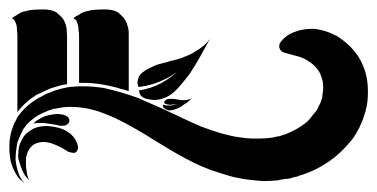

<svg xmlns="http://www.w3.org/2000/svg" viewBox="-363 -16 798 406"><path d="M-203.1 306.2Q-207 309.1 -220.2 304.2Q-226.1 299.8 -230 297.9Q-232.9 295.9 -236.6 294.4Q-240.2 293 -244.1 291Q-252 287.1 -261.5 285.2Q-271 283.2 -279.8 285.2Q-290 287.1 -295.9 293Q-303.2 299.8 -306.2 311Q-308.1 315.9 -308.1 321Q-308.1 326.2 -308.1 331.1Q-308.1 338.9 -306.2 349.1Q-305.2 356.9 -303.2 360.8Q-301.8 362.8 -300.8 365.2L-304.2 361.8L-308.1 357.9Q-309.1 356 -310.1 355Q-311 354 -312 352.1Q-316.9 342.8 -319.8 334Q-321.8 328.1 -323.5 322Q-325.2 315.9 -324.2 308.1Q-324.2 300.8 -322.5 293.5Q-320.8 286.1 -315.9 277.8Q-312 270 -304.9 264.4Q-297.9 258.8 -290 254.9Q-273.9 249 -256.8 251Q-240.2 252.9 -229 257.8Q-216.8 263.2 -209.5 271.5Q-202.1 279.8 -200.2 287.1Q-196.8 294.9 -198.5 299.6Q-200.2 304.2 -203.1 306.2ZM-216.8 242.2Q-219.2 247.1 -224.1 249Q-227.1 250 -235.8 250Q-243.2 248 -252.7 246.6Q-262.2 245.1 -270 244.1H-286.1Q-288.1 245.1 -291 245.1Q-291 245.1 -292 245.1Q-292 244.1 -291 244.1L-287.1 240.2Q-280.8 235.8 -272.9 231.9Q-265.1 228 -252 226.1Q-241.2 224.1 -231.9 226.1Q-224.1 227.1 -219.2 231.9Q-214.8 236.8 -216.8 242.2ZM-4.9 186Q-27.8 199.2 -48.8 193.8Q-68.8 190.9 -68.8 174.8Q-58.1 173.8 -46.1 169.9Q-34.2 166 -22.9 160.2Q-11.2 153.8 -2.7 147.5Q5.9 141.1 11.2 136.2Q7.8 138.2 1 143.1Q-5.9 147.9 -17.1 152.8Q-27.8 158.2 -41 162.1Q-54.2 166 -69.8 168Q-74.2 159.2 -70.8 150.9Q-69.8 145 -63 138.2Q-60.1 136.2 -56.6 133.5Q-53.2 130.9 -48.8 128.9Q-44.9 127 -41.5 125.5Q-38.1 124 -34.2 122.1Q-28.8 120.1 -22.9 118.7Q-17.1 117.2 -9.8 115.2Q-2.9 112.8 4.6 111.3Q12.2 109.9 20 106.9Q27.8 104 35.9 100.6Q43.9 97.2 51.8 91.8Q60.1 86.9 67.6 80.6Q75.2 74.2 81.1 65.9Q69.8 86.9 59.3 105.5Q48.8 124 38.1 140.1Q26.9 154.8 16.4 167Q5.9 179.2 -4.9 186ZM1 216.8Q-7.8 219.2 -14.2 213.9Q-18.1 211.9 -18.1 209Q-20 208 -17.1 205.1Q-14.2 207 -10 207Q-5.9 207 -1 207Q8.8 205.1 13.2 204.1Q11.2 204.1 8.5 204.6Q5.9 205.1 2 205.1Q-6.8 207 -16.1 202.1Q-16.1 199.2 -14.2 196.8Q-13.2 195.8 -12.2 195.3Q-11.2 194.8 -9.8 193.8Q-6.8 192.9 0 192.9Q3.9 192.9 9 193.8Q14.2 194.8 19 195.8H30.8Q34.2 194.8 37.6 193.8Q41 192.9 43 190.9Q40 194.8 32.2 201.2Q28.8 203.1 25.9 205.1Q22.9 207 21 209Q8.8 215.8 1 216.8ZM-203.1 306.2Q-207 309.1 -220.2 304.2Q-226.1 299.8 -230 297.9Q-232.9 295.9 -236.6 294.4Q-240.2 293 -244.1 291Q-252 287.1 -261.5 285.2Q-271 283.2 -279.8 285.2Q-290 287.1 -295.9 293Q-303.2 299.8 -306.2 311Q-308.1 315.9 -308.1 321Q-308.1 326.2 -308.1 331.1Q-308.1 338.9 -306.2 349.1Q-305.2 356.9 -303.2 360.8Q-301.8 362.8 -300.8 365.2L-304.2 361.8L-308.1 357.9Q-309.1 356 -310.1 355Q-311 354 -312 352.1Q-316.9 342.8 -319.8 334Q-321.8 328.1 -323.5 322Q-325.2 315.9 -324.2 308.1Q-324.2 300.8 -322.5 293.5Q-320.8 286.1 -315.9 277.8Q-312 270 -304.9 264.4Q-297.9 258.8 -290 254.9Q-273.9 249 -256.8 251Q-240.2 252.9 -229 257.8Q-216.8 263.2 -209.5 271.5Q-202.1 279.8 -200.2 287.1Q-196.8 294.9 -198.5 299.6Q-200.2 304.2 -203.1 306.2ZM-216.8 242.2Q-219.2 247.1 -224.1 249Q-227.1 250 -235.8 250Q-243.2 248 -252.7 246.6Q-262.2 245.1 -270 244.1H-286.1Q-288.1 245.1 -291 245.1Q-291 245.1 -292 245.1Q-292 244.1 -291 244.1L-287.1 240.2Q-280.8 235.8 -272.9 231.9Q-265.1 228 -252 226.1Q-241.2 224.1 -231.9 226.1Q-224.1 227.1 -219.2 231.9Q-214.8 236.8 -216.8 242.2ZM229 87.9Q223.1 77.1 238.8 64Q248 55.2 262.2 50.8Q276.9 44.9 299.8 44.9Q324.2 46.9 349.1 60.1Q361.8 67.9 373.3 78.4Q384.8 88.9 395 104Q415 136.2 415 176.8Q415 188 414.1 197.5Q413.1 207 410.2 217.8Q408.2 224.1 407.2 228Q404.8 233.9 403.8 237.8Q402.8 240.2 401.9 242.7Q400.9 245.1 399.9 247.1Q397.9 250 397.5 252.4Q397 254.9 395 256.8Q387.2 273.9 372.1 290Q356.9 307.1 342.8 317.9Q309.1 344.2 268.1 356Q266.1 357.9 262.9 357.9Q259.8 357.9 257.8 358.9L252 360.8L247.1 361.8Q245.1 361.8 241.9 362.3Q238.8 362.8 236.8 362.8Q233.9 363.8 231.4 363.8Q229 363.8 226.1 365.2Q214.8 366.2 204.8 366.7Q194.8 367.2 184.1 366.2Q172.9 365.2 162.8 364Q152.8 362.8 143.1 360.8Q131.8 358.9 122.3 356Q112.8 353 103 350.1Q83 344.2 64.5 336.2Q45.9 328.1 28.8 318.8Q12.2 310.1 -4.4 300Q-21 290 -36.1 280.8Q-66.9 261.2 -96.9 245.1Q-127 229 -155.8 219.2Q-185.1 210 -212.9 210Q-228 210 -241.2 212.9Q-244.1 213.9 -247.6 213.9Q-251 213.9 -253.9 215.8Q-262.2 217.8 -266.1 220.2Q-289.1 229 -306.2 247.1Q-308.1 249 -309.6 251.5Q-311 253.9 -313 255.9Q-314 257.8 -314.5 258.3Q-314.9 258.8 -315.9 261.2Q-315.9 263.2 -317.9 265.1Q-319.8 270 -322 274.9Q-324.2 279.8 -326.2 285.2Q-328.1 294.9 -329.1 304.4Q-330.1 314 -330.1 321.8Q-328.1 338.9 -324.2 349.1Q-320.8 359.9 -315.9 365.2Q-314 368.2 -312 370.1Q-312 371.1 -316.9 366.2Q-323.2 362.8 -329.1 352.1Q-336.9 338.9 -340.8 323.2Q-344.2 303.2 -342.8 282.2Q-341.8 275.9 -340.8 270Q-339.8 264.2 -337.9 257.8Q-336.9 254.9 -335 251Q-335 249 -334 248Q-333 247.1 -333 245.1Q-331.1 242.2 -329.6 239Q-328.1 235.8 -326.2 231.9Q-309.1 207 -280.8 190.9Q-276.9 189 -273.4 187Q-270 185.1 -266.1 183.1Q-263.2 181.2 -259 180.2Q-254.9 179.2 -251 176.8Q-233.9 170.9 -216.8 168Q-182.1 164.1 -144 169.9Q-106.9 178.2 -71.8 190.9Q-55.2 198.2 -38.1 205.6Q-21 212.9 -3.9 221.2Q13.2 229 29.1 236.6Q44.9 244.1 61 251Q68.8 253.9 76.9 256.8Q85 259.8 92.8 262.2Q101.1 265.1 109.1 267.1Q117.2 269 125 271Q132.8 272.9 140.4 273.9Q147.9 274.9 155.8 275.9Q164.1 276.9 171.1 276.9Q178.2 276.9 186 276.9Q193.8 276.9 200.4 276.4Q207 275.9 213.9 274.9Q215.8 273.9 217.5 273.9Q219.2 273.9 221.2 272.9Q223.1 272.9 224.6 272.5Q226.1 272 228 272L231 271L233.9 270Q235.8 269 236.8 269Q237.8 269 240.2 268.1Q266.1 257.8 283.2 244.1Q288.1 240.2 291.5 236.1Q294.9 231.9 297.9 228Q307.1 217.8 310.1 210.9Q310.1 209 312 207Q312 205.1 314 203.1Q315.9 196.8 316.9 194.8Q318.8 189.9 318.8 186.5Q318.8 183.1 319.8 178.2Q320.8 169.9 320.3 162.8Q319.8 155.8 317.9 150.9Q314.9 138.2 307.1 128.9Q297.9 118.2 290 113.8Q279.8 106.9 269.8 104Q259.8 101.1 252 99.1Q244.1 97.2 237.5 95Q231 92.8 229 87.9ZM-201.2 27.8Q-203.1 24.9 -208 22.9Q-206.1 21 -203.1 19Q-201.2 18.1 -199.7 17.1Q-198.2 16.1 -195.8 15.1Q-194.8 14.2 -193.8 13.7Q-192.9 13.2 -191.9 12.2Q-183.1 7.8 -174.8 6.8Q-169.9 4.9 -158.4 4.4Q-147 3.9 -142.1 3.9Q-125 3.9 -113.8 9.8Q-104 18.1 -99.1 24.9Q-94.2 33.2 -91.8 43.9Q-90.8 48.8 -90.8 53Q-90.8 57.1 -90.8 60.1V172.9V176.8Q-96.2 174.8 -99.6 173.8Q-103 172.9 -107.9 171.9Q-109.9 170.9 -110.8 170.9Q-111.8 170.9 -113.8 169.9Q-152.8 159.2 -186 159.2H-193.8H-195.8V60.1Q-195.8 53.2 -196.8 48.8Q-196.8 41 -198.2 37.1ZM-332 27.8Q-333 24.9 -337.9 22.9Q-335.9 21 -333 19Q-331.1 18.1 -329.6 17.1Q-328.1 16.1 -326.2 15.1Q-325.2 14.2 -324.2 13.7Q-323.2 13.2 -321.8 12.2Q-317.9 9.8 -314 8.8Q-310.1 7.8 -305.2 6.8Q-299.8 4.9 -288.8 4.4Q-277.8 3.9 -272 3.9Q-254.9 3.9 -244.1 9.8Q-233.9 18.1 -229 24.9Q-224.1 33.2 -222.2 43.9Q-222.2 48.8 -221.7 53Q-221.2 57.1 -221.2 60.1V162.1Q-229 163.1 -236.6 165Q-244.1 167 -252.9 169.9H-253.9Q-257.8 171.9 -261.5 173.3Q-265.1 174.8 -269 176.8Q-273.9 179.2 -277.3 180.7Q-280.8 182.1 -285.2 184.1Q-311 200.2 -326.2 221.2V163.1V155.8V60.1Q-326.2 53.2 -327.1 48.8Q-327.1 41 -328.1 37.1Q-330.1 30.8 -332 27.8Z"/></svg>

Font: 003 KoZ KJR
Style: Regular
Weight: 400
Designer: Ko Z, Min Khaing
Foundry: Your Own Font Foundry
Version: Version 2.50;March 29, 2020;